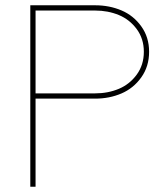

<svg xmlns="http://www.w3.org/2000/svg" viewBox="-20 -710 627 730"><path d="M95.2 -689.9H341.8Q396 -689.9 441.9 -670.4Q487.8 -650.9 517.3 -609.6Q546.9 -568.4 546.9 -513.2Q546.9 -457.5 517.3 -416Q487.8 -374.5 441.9 -354.7Q396 -335 341.8 -335H115.2V0H95.2ZM115.2 -355H341.8Q390.6 -355 431.9 -372.3Q473.1 -389.6 500 -426.5Q526.9 -463.4 526.9 -513.2Q526.9 -562.5 500 -599.1Q473.1 -635.7 431.9 -652.8Q390.6 -669.9 341.8 -669.9H115.2Z"/></svg>

Font: Genome Thin
Style: Regular
Weight: 250
Designer: Alfredo Marco Pradil
Version: Version 1.001